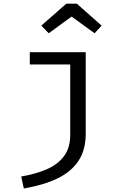

<svg xmlns="http://www.w3.org/2000/svg" viewBox="-20 -830 655 1067"><path d="M456.4 -540V-86.7Q456.4 3.6 415.6 64.6Q374.9 125.6 297.9 162.3Q221 199 112.3 217.4L97.9 150.8Q177.9 137.4 239.5 110.8Q301 84.1 335.6 37.9Q370.3 -8.2 370.3 -81V-471.8H145.6V-540ZM250.8 -645.1 209.7 -687.7 348.7 -809.7H406.7L544.6 -687.7L505.6 -645.1L377.9 -737.9Z"/></svg>

Font: FiraCode Nerd Font
Style: Regular
Weight: 400
Designer: Carrois Corporate, Edenspiekermann AG, Nikita Prokopov
Foundry: Carrois Corporate, Edenspiekermann AG, Nikita Prokopov
Version: Version 6.002;Nerd Fonts 3.4.0